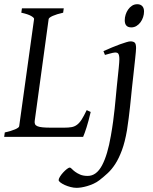

<svg xmlns="http://www.w3.org/2000/svg" viewBox="-20 -655 733 919"><path d="M414.1 -119.1Q404.3 -76.7 394.3 -45.4Q384.3 -14.2 377.9 0H0L2.9 -21Q33.7 -27.8 52.2 -35.9Q70.8 -43.9 71.8 -50.8L143.1 -564Q144 -569.8 128.9 -578.6Q113.8 -587.4 82 -594.2L85 -615.2H285.2L282.2 -594.2Q251.5 -587.4 232.9 -579.1Q214.4 -570.8 212.9 -564L146 -75.2Q145 -66.4 147.9 -60.3Q150.9 -54.2 159.9 -50.5Q168.9 -46.9 184.8 -45.4Q200.7 -43.9 225.1 -43.9H287.1Q307.6 -43.9 322 -46.4Q336.4 -48.8 348.1 -57.4Q359.9 -65.9 370.6 -82.5Q381.3 -99.1 395 -127.9L414.1 -119.1ZM669.4 -600.1Q669.4 -586.4 665 -573Q660.6 -559.6 652.6 -548.6Q644.5 -537.6 633.3 -530.8Q622.1 -523.9 608.4 -523.9Q577.1 -523.9 577.1 -558.1Q577.1 -571.3 581.3 -584.7Q585.4 -598.1 593.3 -609.4Q601.1 -620.6 612.1 -627.7Q623 -634.8 637.2 -634.8Q652.3 -634.8 660.9 -625.7Q669.4 -616.7 669.4 -600.1ZM631.3 -424.8Q631.3 -419.4 630.1 -406Q628.9 -392.6 627 -374.5Q625 -356.4 622.8 -335.7Q620.6 -314.9 618.4 -295.2Q616.2 -275.4 614.3 -258.3Q612.3 -241.2 611.3 -231Q609.4 -213.9 607.4 -192.1Q605.5 -170.4 602.5 -145Q599.6 -119.6 596.2 -91.1Q592.8 -62.5 587.9 -32.2Q578.1 24.9 563.7 63.7Q549.3 102.5 532.2 129.2Q515.1 155.8 495.8 173.6Q476.6 191.4 456.5 207Q443.4 217.3 427.7 224.4Q412.1 231.4 397 235.8Q381.8 240.2 368.7 242.2Q355.5 244.1 346.7 244.1Q333 244.1 317.9 240.2Q302.7 236.3 290 230.5Q277.3 224.6 269 218.3Q260.7 211.9 260.7 207Q260.7 200.7 267.1 190.4Q273.4 180.2 282.2 170.7Q291 161.1 300 154.1Q309.1 147 314 147Q317.9 147 323.7 153.3Q329.6 159.7 339.4 167Q349.1 174.3 363.8 180.7Q378.4 187 399.9 187Q441.4 187 468.3 136.7Q495.1 86.4 510.7 -5.4Q517.1 -41.5 521.5 -74.2Q525.9 -106.9 528.8 -134.8Q531.7 -162.6 533.7 -184.3Q535.6 -206.1 537.1 -220.2Q537.6 -228 539.1 -241Q540.5 -253.9 542 -268.8Q543.5 -283.7 545.2 -299.6Q546.9 -315.4 548.3 -329.6Q549.8 -343.8 550.5 -354.7Q551.3 -365.7 551.3 -371.1Q551.3 -382.3 549.8 -388.9Q548.3 -395.5 545.7 -398.7Q543 -401.9 539.3 -402.8Q535.6 -403.8 531.2 -403.8Q526.9 -403.8 518.8 -401.9Q510.7 -399.9 502.7 -397.7Q494.6 -395.5 488.5 -393.8Q482.4 -392.1 482.4 -392.1L475.1 -410.2Q495.6 -419.4 516.1 -428Q536.6 -436.5 554.2 -442.9Q571.8 -449.2 585 -453.1Q598.1 -457 604 -457Q617.7 -457 624.5 -451.2Q631.3 -445.3 631.3 -424.8Z"/></svg>

Font: GentiumAlt
Style: Italic
Weight: 400
Italic angle: -7°
Designer: J. Victor Gaultney
Version: Version 1.02; 2005; OFL release